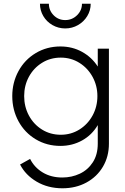

<svg xmlns="http://www.w3.org/2000/svg" viewBox="-20 -793 673 1033"><path d="M88 92 142 62Q165 108 210 135Q255 162 315 162Q366 162 409.5 141.5Q453 121 479.5 80Q506 39 506 -20V-120Q475 -67 422 -37.5Q369 -8 305 -8Q232 -8 172.5 -43.5Q113 -79 79.5 -140.5Q46 -202 46 -276Q46 -349 79.5 -410.5Q113 -472 172.5 -507.5Q232 -543 305 -543Q369 -543 421.5 -514Q474 -485 506 -435V-531H566V-20Q566 49 534 103.5Q502 158 445 189Q388 220 316 220Q238 220 177.5 184.5Q117 149 88 92ZM307 -68Q362 -68 407 -96Q452 -124 478 -171.5Q504 -219 504 -276Q504 -332 478 -379.5Q452 -427 407 -455Q362 -483 307 -483Q251 -483 206 -455Q161 -427 135.5 -380Q110 -333 110 -276Q110 -219 135.5 -171.5Q161 -124 206 -96Q251 -68 307 -68ZM195 -773H243Q243 -737 268.5 -711Q294 -685 331 -685Q368 -685 394.5 -711Q421 -737 421 -773H468Q468 -737 449.5 -706.5Q431 -676 399.5 -658Q368 -640 331 -640Q294 -640 262.5 -658Q231 -676 213 -706.5Q195 -737 195 -773Z"/></svg>

Font: BLUETTI 2.0 Extralight
Style: Roman
Weight: 200
Designer: Stijn de Vries
Foundry: tokotype
Version: Version 2.005;October 31, 2023;FontCreator 14.0.0.2814 64-bi